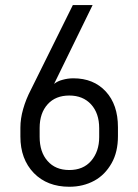

<svg xmlns="http://www.w3.org/2000/svg" viewBox="-20 -710 533 740"><path d="M110.4 -43Q58.6 -96.7 58.6 -183.6V-217.8Q58.6 -252.9 69.3 -290Q80.1 -328.1 99.6 -365.2L260.7 -690.4H336.9L188.5 -386.7Q202.1 -397.5 220.7 -402.3Q241.2 -408.2 262.7 -408.2Q340.8 -408.2 387.7 -357.4Q434.6 -306.6 434.6 -219.7V-185.5Q434.6 -124 410.2 -81.1Q384.8 -36.1 343.8 -13.7Q300.8 9.8 247.1 9.8Q162.1 9.8 110.4 -43ZM331.1 -89.8Q362.3 -126 362.3 -181.6V-215.8Q362.3 -273.4 331.1 -307.6Q299.8 -341.8 247.1 -341.8Q194.3 -341.8 164.1 -308.6Q132.8 -274.4 132.8 -216.8V-182.6Q132.8 -124 163.1 -89.8Q193.4 -54.7 247.1 -54.7Q300.8 -54.7 331.1 -89.8Z"/></svg>

Font: Altinn-DIN
Style: Regular
Weight: 400
Designer: Charles Nix
Foundry: Altinn
Version: Version 2.00